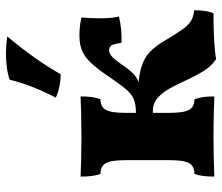

<svg xmlns="http://www.w3.org/2000/svg" viewBox="-72 -688 769 666"><g transform="rotate(-90 313.0 -355.5)"><path d="M33 3Q33 -19 35 -35Q37 -51 42 -66Q69 -66 79.5 -84.5Q90 -103 90 -153V-305Q90 -355 79.5 -373.5Q69 -392 42 -392Q37 -407 35 -423Q33 -439 33 -461Q55 -460 93.5 -459Q132 -458 172 -458Q211 -458 249.5 -459Q288 -460 311 -461Q311 -439 309 -423Q307 -407 301 -392Q275 -392 264.5 -373.5Q254 -355 254 -305V-269Q280 -269 297.5 -275Q315 -281 330 -297Q345 -313 365 -342Q395 -387 417.5 -414Q440 -441 463.5 -453Q487 -465 522 -465Q540 -465 556.5 -463Q573 -461 585 -458Q582 -431 582 -392Q582 -353 588 -328Q569 -323 545 -320.5Q521 -318 497 -319Q493 -348 487 -355Q481 -362 472 -362Q460 -362 449 -352Q438 -342 423 -320Q406 -295 393.5 -281.5Q381 -268 361 -260Q411 -255 442.5 -237.5Q474 -220 502 -173Q527 -131 542.5 -109Q558 -87 573 -78Q588 -69 610 -67Q610 -48 607.5 -30Q605 -12 599 0Q582 0 554.5 0.5Q527 1 496 3Q465 5 440 9Q415 -8 398 -36Q381 -64 367 -95Q353 -126 338 -153Q323 -180 303 -196Q283 -212 254 -210V-153Q254 -103 264.5 -84.5Q275 -66 301 -66Q307 -51 309 -35Q311 -19 311 3Q288 2 249.5 1Q211 0 172 0Q132 0 93.5 1Q55 2 33 3ZM388 -530Q366 -530 343 -535Q320 -540 307 -547Q330 -592 344.5 -629.5Q359 -667 369 -707Q389 -714 414 -717Q439 -720 464 -720Q497 -719 519 -715Q481 -670 447.5 -623Q414 -576 388 -530Z"/></g></svg>

Font: Vollkorn ExtraBold
Style: Regular
Weight: 800
Designer: Friedrich Althausen
Foundry: Friedrich Althausen
Version: Version 5.000; ttfautohint (v1.8.3)